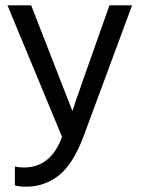

<svg xmlns="http://www.w3.org/2000/svg" viewBox="-20 -527 533 721"><path d="M78 174Q52 174 36 169V98Q51 102 70 102Q171 102 213 -13L8 -507H97L252 -110Q260 -138 391 -507H476L293 -13Q254 90 200.5 132Q147 174 78 174Z"/></svg>

Font: Hind Kochi
Style: Regular
Weight: 400
Designer: Dhruvi Tolia
Foundry: Indian Type Foundry
Version: Version 0.702;PS 1.0;hotconv 1.0.81;makeotf.lib2.5.63406